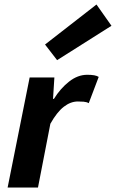

<svg xmlns="http://www.w3.org/2000/svg" viewBox="-20 -845 522 865"><path d="M14.3 0 113.6 -496.1H225L218.9 -399.5H222.9Q252 -446.5 291.1 -477.3Q330.2 -508.1 372.9 -508.1Q391.7 -508.1 404.5 -505.8Q417.2 -503.5 424.7 -498.5L379.8 -380.2Q370.5 -385.7 356.7 -386.8Q343 -387.8 330.6 -387.8Q298.2 -387.8 267.4 -364Q236.6 -340.2 206.9 -287.4L151.1 0ZM237.3 -574 182.9 -644.4 414.7 -824.7 482.2 -728.9Z"/></svg>

Font: Source Sans Variable
Style: Italic
Weight: 200
Italic angle: -11°
Designer: Paul D. Hunt
Foundry: Adobe Systems Incorporated
Version: Version 3.006;hotconv 1.0.111;makeotfexe 2.5.65597